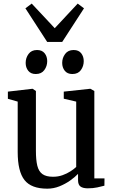

<svg xmlns="http://www.w3.org/2000/svg" viewBox="-20 -1066 654 1096"><path d="M481 9Q453.5 9 439.5 -1.2Q425.5 -11.5 425.5 -37.5V-73.5Q407.5 -54.5 379.8 -35Q352 -15.5 318.8 -2.2Q285.5 11 250 11Q158.5 11 119.8 -38.2Q81 -87.5 81 -198.5V-486L25 -502V-543L163 -559H166.5L185 -546.5V-205Q185 -152.5 193 -120Q201 -87.5 222.2 -72.2Q243.5 -57 282.5 -57Q312 -57 337 -66Q362 -75 382 -87.8Q402 -100.5 415 -113V-486L344 -502.5V-543L492.5 -559H496.5L518.5 -546.5V-47.5H576.5L576 -6Q559 -1.5 535.2 3.8Q511.5 9 481 9ZM183.5 -643.5Q156 -643.5 141.2 -662Q126.5 -680.5 126.5 -707Q126.5 -735.5 143 -758Q159.5 -780.5 191 -780.5H192Q220 -780.5 234.8 -762Q249.5 -743.5 249.5 -717Q249.5 -688.5 233 -666Q216.5 -643.5 184.5 -643.5ZM392.5 -643.5Q364.5 -643.5 349.8 -662Q335 -680.5 335 -707Q335 -735.5 351.8 -758Q368.5 -780.5 400 -780.5H401Q429 -780.5 443.5 -762Q458 -743.5 458 -717Q458 -688.5 441.8 -666Q425.5 -643.5 393.5 -643.5ZM249.5 -826.5 125 -1018.5 161 -1045.5 292.5 -905 423.5 -1045.5 459.5 -1018.5 335 -826.5Z"/></svg>

Font: Merriweather 36pt
Style: Regular
Weight: 400
Designer: Eben Sorkin
Foundry: Eben Sorkin
Version: Version 2.100